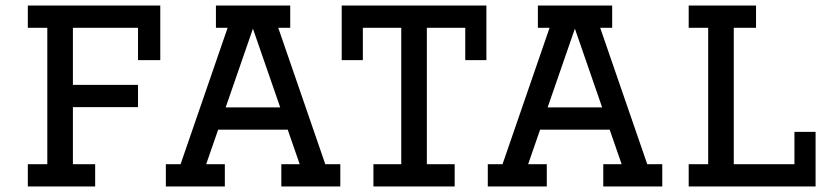

<svg xmlns="http://www.w3.org/2000/svg" viewBox="-20 -670 2971 690"><path d="M80 -650H556V-454H476V-570H242V-365H476V-285H242V-80H322V0H80V-80H150V-570H80Z M991 0V-80H1057L1014 -204H764L721 -80H788V0H576V-80H629L798 -570H756V-650H1023V-570H980L1149 -80H1203V0ZM889 -567 791 -284H987Z M1614 0H1322V-80H1422V-570H1284V-454H1208V-650H1728V-454H1652V-570H1514V-80H1614Z M2148 0V-80H2214L2171 -204H1921L1878 -80H1945V0H1733V-80H1786L1955 -570H1913V-650H2180V-570H2137L2306 -80H2360V0ZM2046 -567 1948 -284H2144Z M2455 -650H2697V-570H2617V-80H2835V-196H2911V0H2455V-80H2525V-570H2455Z"/></svg>

Font: Graduate
Style: Regular
Weight: 400
Version: Version 1.001